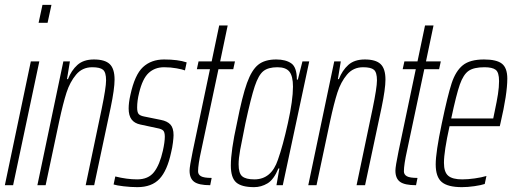

<svg xmlns="http://www.w3.org/2000/svg" viewBox="-20 -763 2118 791"><path d="M139 -669 155 -743H192L176 -669ZM0 0 107 -510H142L34 0Z M241 -510H268L256 -437H260Q274 -473 299 -495.5Q324 -518 367 -518Q412 -518 432 -499Q452 -480 452 -435Q452 -397 436 -320L368 0H333L399 -315Q417 -402 417 -432Q417 -465 404.5 -475.5Q392 -486 360 -486Q319 -486 293.5 -455.5Q268 -425 254 -381.5Q240 -338 224 -264L168 0H134Z M448 -3 455 -36Q503 -24 545 -24Q591 -24 614.5 -54Q638 -84 651 -142Q659 -178 659 -200Q659 -219 652 -225.5Q645 -232 628 -235L558 -250Q534 -255 522 -271Q510 -287 510 -316Q510 -340 517 -371Q535 -455 569 -486.5Q603 -518 656 -518Q713 -518 749 -506L742 -473Q732 -477 707.5 -481.5Q683 -486 656 -486Q618 -486 592.5 -462.5Q567 -439 553 -380Q545 -348 545 -320Q545 -300 551.5 -293Q558 -286 574 -283L643 -269Q669 -264 682 -250Q695 -236 695 -206Q695 -197 692.5 -176Q690 -155 685 -135Q669 -60 637 -26Q605 8 546 8Q519 8 489.5 4.5Q460 1 448 -3Z M761 -60Q761 -77 774 -140L845 -478H791L798 -510H852L883 -658H918L887 -510H948L941 -478H880L809 -143Q796 -85 796 -57Q796 -44 808 -37Q820 -30 852 -30L846 0Q799 0 780 -14Q761 -28 761 -60Z M931 -81Q931 -142 956 -255Q978 -367 997.5 -421Q1017 -475 1044 -496.5Q1071 -518 1118 -518Q1157 -518 1180 -502Q1203 -486 1203 -435H1207L1226 -510H1254L1145 0H1119L1131 -69H1127Q1108 -23 1082 -7.5Q1056 8 1027 8Q975 8 953 -11.5Q931 -31 931 -81ZM1125 -105Q1145 -161 1166 -255.5Q1187 -350 1187 -406Q1187 -449 1172.5 -467.5Q1158 -486 1123 -486Q1085 -486 1065 -470Q1045 -454 1029.5 -407.5Q1014 -361 991 -255Q976 -182 969.5 -146Q963 -110 963 -86Q963 -49 978 -36.5Q993 -24 1028 -24Q1098 -24 1125 -105Z M1357 -510H1384L1372 -437H1376Q1390 -473 1415 -495.5Q1440 -518 1483 -518Q1528 -518 1548 -499Q1568 -480 1568 -435Q1568 -397 1552 -320L1484 0H1449L1515 -315Q1533 -402 1533 -432Q1533 -465 1520.5 -475.5Q1508 -486 1476 -486Q1435 -486 1409.5 -455.5Q1384 -425 1370 -381.5Q1356 -338 1340 -264L1284 0H1250Z M1609 -60Q1609 -77 1622 -140L1693 -478H1639L1646 -510H1700L1731 -658H1766L1735 -510H1796L1789 -478H1728L1657 -143Q1644 -85 1644 -57Q1644 -44 1656 -37Q1668 -30 1700 -30L1694 0Q1647 0 1628 -14Q1609 -28 1609 -60Z M1775 -86Q1775 -135 1800 -254Q1824 -369 1840.5 -419.5Q1857 -470 1886.5 -494Q1916 -518 1974 -518Q2026 -518 2048 -500.5Q2070 -483 2070 -439Q2070 -376 2042 -256L2039 -243H1832Q1809 -139 1809 -92Q1809 -54 1826.5 -39Q1844 -24 1884 -24Q1908 -24 1936 -28Q1964 -32 1984 -38L1977 -5Q1962 0 1934.5 4Q1907 8 1883 8Q1825 8 1800 -13Q1775 -34 1775 -86ZM2012 -275 2018 -304Q2027 -346 2031.5 -375Q2036 -404 2036 -429Q2036 -465 2022 -475.5Q2008 -486 1976 -486Q1932 -486 1910.5 -471Q1889 -456 1874.5 -415Q1860 -374 1839 -275Z"/></svg>

Font: Saira Ultra Condensed Thin
Style: Italic
Weight: 100
Width: 1
Italic angle: -12°
Designer: Hector Gatti with collaboration of the Omnibus-Type team
Foundry: Omnibus-Type
Version: Version 1.001; ttfautohint (v1.8)